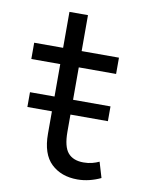

<svg xmlns="http://www.w3.org/2000/svg" viewBox="-76 -683 578 755"><g transform="rotate(10 213.0 -306.0)"><path d="M284.5 15Q220 15 180 -23Q140 -61 140 -142V-628.5H214V-485H363V-420H214V-163Q214 -103.5 234.8 -79.2Q255.5 -55 297 -55Q315.5 -55 331 -59Q346.5 -63 359 -69L377.5 -7Q357 3 333 9Q309 15 284.5 15ZM24.5 -420V-485H153.5V-420ZM42 -231.5V-290.5H363.5V-231.5Z"/></g></svg>

Font: Geologica Roman ExtraLight
Style: Regular
Weight: 250
Designer: Sindre Bremnes, Frode Helland
Foundry: Monokrom Skriftforlag AS
Version: Version 1.010;gftools[0.9.28]